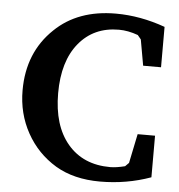

<svg xmlns="http://www.w3.org/2000/svg" viewBox="-51 -731 739 791"><g transform="rotate(5 319.0 -335.5)"><path d="M41 -335Q41 -492 145 -591Q240 -683 397 -683Q498 -683 601 -646V-479H527L508 -586L494 -603Q453 -618 415 -618Q311 -618 249.5 -543Q188 -468 188 -336Q188 -202 252 -126.5Q316 -51 428 -51Q453 -51 489 -60L504 -75L529 -196H601V-24Q501 12 391 12Q283 12 207 -33Q129 -80 85 -159.5Q41 -239 41 -335Z"/></g></svg>

Font: Khartiya
Style: Bold
Weight: 700
Version: Version 1.0.2